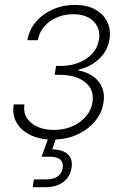

<svg xmlns="http://www.w3.org/2000/svg" viewBox="-20 -570 517 794"><path d="M197.3 7.3Q145.5 7.3 106.7 -11.2Q67.9 -29.8 48.8 -62.5Q29.8 -95.2 36.6 -138.2H81.1Q73.7 -91.3 109.1 -62Q144.5 -32.7 203.6 -32.7Q245.6 -32.7 279.5 -47.9Q313.5 -63 335.4 -88.6Q357.4 -114.3 362.3 -146Q371.1 -198.2 332.8 -229.5Q294.4 -260.7 225.6 -260.7H206.1L211.9 -297.4H231.4Q292 -297.4 336.4 -326.9Q380.9 -356.4 389.2 -405.8Q396.5 -451.7 367.2 -481.4Q337.9 -511.2 283.2 -511.2Q228 -511.2 186.5 -481.7Q145 -452.1 136.7 -403.8H93.3Q100.6 -447.3 128.7 -480Q156.7 -512.7 198.7 -531.2Q240.7 -549.8 289.6 -549.8Q338.9 -549.8 373.3 -531Q407.7 -512.2 423.6 -479.7Q439.5 -447.3 432.6 -406.2Q424.8 -358.9 389.6 -326.2Q354.5 -293.5 304.2 -281.7L303.2 -279.3Q360.8 -267.6 388.7 -231.4Q416.5 -195.3 407.7 -144Q400.4 -100.6 371.1 -66.4Q341.8 -32.2 296.9 -12.5Q252 7.3 197.3 7.3ZM115.2 204.1 120.1 171.9H171.4Q200.7 171.9 218 159.9Q235.4 147.9 239.3 125.5Q242.7 103 229.7 90.6Q216.8 78.1 184.6 78.1H151.9L185.1 -14.2H211.9L212.4 0L196.3 47.4Q240.7 48.8 261.2 68.6Q281.7 88.4 275.9 125Q269.5 162.6 241.2 183.3Q212.9 204.1 166.5 204.1Z"/></svg>

Font: Inter 16pt ExtraLight
Style: Italic
Weight: 250
Italic angle: -9.3988°
Version: Version 4.001;git-66647c0bb